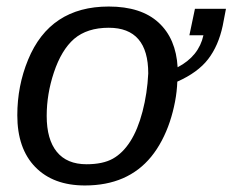

<svg xmlns="http://www.w3.org/2000/svg" viewBox="-20 -558 712 588"><path d="M240 10Q143 10 88 -46.5Q33 -103 33 -205Q33 -295 66 -375Q133 -538 313 -538Q412 -538 465.5 -489Q519 -440 524 -352Q589 -386 603 -450H560L577 -531H672L662 -479Q649 -418 617.5 -377Q586 -336 523 -308Q522 -278 516 -246.5Q510 -215 500 -185Q490 -155 475.5 -127.5Q461 -100 443 -78Q371 10 240 10ZM434 -333Q434 -473 313 -473Q247 -473 207 -439Q168 -405 145 -336Q123 -270 123 -203Q123 -131 154 -93Q185 -55 245 -55Q295 -55 325.5 -72Q356 -89 379 -125Q402 -161 416.5 -216.5Q431 -272 434 -333Z"/></svg>

Font: Libra Sans Modern
Style: Italic
Weight: 400
Italic angle: -12°
Foundry: Stefan Peev, Context Ltd
Version: Version 1.000